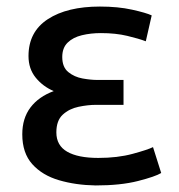

<svg xmlns="http://www.w3.org/2000/svg" viewBox="-20 -553 545 586"><path d="M272 13Q211 12 160 -3Q109 -18 78.5 -52Q48 -86 48 -143Q48 -192 73 -225Q98 -258 144 -275Q111 -289 89 -316Q67 -343 67 -382Q67 -456 126 -494.5Q185 -533 285 -533Q340 -533 383 -523.5Q426 -514 443 -506L425 -427Q404 -435 368.5 -443.5Q333 -452 288 -452Q257 -452 230 -445.5Q203 -439 186.5 -423Q170 -407 170 -379Q170 -348 188.5 -333Q207 -318 232 -313.5Q257 -309 277 -309H357V-233H273Q248 -233 219.5 -227Q191 -221 171.5 -203Q152 -185 152 -149Q152 -109 185 -90Q218 -71 280 -71Q339 -71 385 -83.5Q431 -96 447 -104L472 -25Q454 -14 401 -0.5Q348 13 272 13Z"/></svg>

Font: Ubuntu Sans Medium
Style: Regular
Weight: 500
Designer: Dalton Maag Ltd
Foundry: Dalton Maag Ltd
Version: Version 1.006; ttfautohint (v1.8.4.7-5d5b)